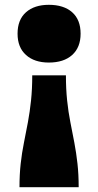

<svg xmlns="http://www.w3.org/2000/svg" viewBox="-20 -589 407 798"><path d="M307 189Q307 136 302 91Q297 46 289 4Q281 -38 272.5 -81Q264 -124 259 -171.5Q254 -219 254 -276H114Q114 -219 109 -171.5Q104 -124 96 -81Q88 -38 79.5 4Q71 46 66 91Q61 136 61 189ZM183 -569Q245 -569 280 -538Q315 -507 315 -449Q315 -392 280 -360.5Q245 -329 183 -329Q123 -329 88 -360.5Q53 -392 53 -449Q53 -507 88 -538Q123 -569 183 -569Z"/></svg>

Font: Roboto Serif Black
Style: Regular
Weight: 900
Designer: Greg Gazdowicz
Foundry: Commercial Type
Version: Version 1.008